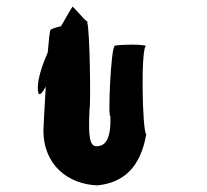

<svg xmlns="http://www.w3.org/2000/svg" viewBox="-20 -859 624 579"><path d="M94 -594C94 -563 105 -574 118 -598C114 -532 111 -472 111 -468C110 -360 187 -303 274 -300C353 -308 404 -355 421 -454C409 -462 404 -723 421 -720C409 -728 313 -723 326 -720C314 -717 305 -492 313 -510C315 -439 298 -418 271 -418C250 -418 246 -448 250 -530C254 -541 251 -771 243 -791C245 -793 245 -794 244 -794C237 -794 198 -845 198 -838C198 -838 183 -814 164 -780C147 -776 134 -772 132 -768C130 -765 127 -738 124 -701C107 -662 94 -623 94 -594Z"/></svg>

Font: Ampere
Style: SuCnd
Weight: 400
Version: Version 1